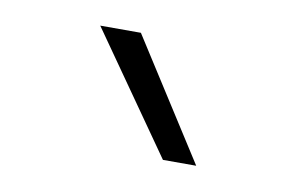

<svg xmlns="http://www.w3.org/2000/svg" viewBox="-37 -846 474 307"><g transform="rotate(10 200.0 -693.0)"><path d="M241 -596 105 -790H171L295 -596Z"/></g></svg>

Font: Georama Light
Style: Regular
Weight: 300
Designer: Jean-Baptiste Levee
Foundry: Production Type
Version: Version 1.000